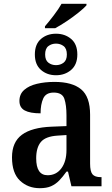

<svg xmlns="http://www.w3.org/2000/svg" viewBox="-20 -978 586 1008"><path d="M216 -840Q236 -863 262 -897Q288 -931 303 -958H434V-950Q422 -936 393.5 -913Q365 -890 331.5 -867.5Q298 -845 270 -830H216ZM274 -583Q227 -583 195 -611Q163 -639 163 -692Q163 -746 195 -773.5Q227 -801 274 -801Q321 -801 353.5 -773.5Q386 -746 386 -692Q386 -639 353.5 -611Q321 -583 274 -583ZM274 -636Q297 -636 314 -649Q331 -662 331 -692Q331 -723 314 -736Q297 -749 274 -749Q251 -749 234 -736Q217 -723 217 -692Q217 -662 234 -649Q251 -636 274 -636ZM189 10Q127 10 85 -29.5Q43 -69 43 -152Q43 -232 95 -270.5Q147 -309 252 -313L329 -316V-373Q329 -426 318 -459Q307 -492 262 -492Q221 -492 207 -461Q193 -430 193 -383Q138 -383 110 -398Q82 -413 82 -448Q82 -484 107 -506Q132 -528 174 -538Q216 -548 266 -548Q359 -548 406 -509Q453 -470 453 -376V-119Q453 -78 465.5 -63Q478 -48 509 -48H513V0H355L337 -77H329Q309 -49 290.5 -30Q272 -11 248.5 -0.5Q225 10 189 10ZM230 -58Q275 -58 302 -94Q329 -130 329 -191V-269L282 -266Q219 -262 194.5 -232.5Q170 -203 170 -147Q170 -58 230 -58Z"/></svg>

Font: Noto Serif SemiCondensed SemiBold
Style: Regular
Weight: 600
Width: 4
Designer: Monotype Design Team
Foundry: Monotype Imaging Inc.
Version: Version 2.013; ttfautohint (v1.8.4.7-5d5b)